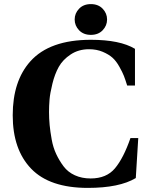

<svg xmlns="http://www.w3.org/2000/svg" viewBox="-20 -901 729 936"><path d="M365.5 -753.5Q344 -776 344 -806Q344 -836 365.5 -858.5Q387 -881 423 -881Q459 -881 480.5 -858.5Q502 -836 502 -806Q502 -776 480.5 -753.5Q459 -731 423 -731Q387 -731 365.5 -753.5ZM128 -602Q222 -707 423 -707Q565 -707 638 -663V-484H600Q591 -513 584 -531Q577 -549 561.5 -576.5Q546 -604 528 -620Q510 -636 480.5 -648.5Q451 -661 414 -661Q363 -661 324.5 -635.5Q286 -610 266.5 -575Q247 -540 235.5 -493Q224 -446 221.5 -415.5Q219 -385 219 -355Q219 -323 222 -291.5Q225 -260 232 -221Q239 -182 254 -150Q269 -118 290 -90Q311 -62 345 -46.5Q379 -31 422 -31Q499 -31 540.5 -80.5Q582 -130 616 -228H654L642 -33Q562 15 408 15Q222 15 132 -78.5Q42 -172 42 -339Q42 -506 128 -602Z"/></svg>

Font: Heuristica
Style: Bold
Weight: 700
Version: Version 1.0.2